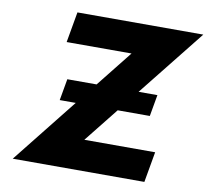

<svg xmlns="http://www.w3.org/2000/svg" viewBox="-88 -922 1103 1020"><g transform="rotate(10 463.5 -412.5)"><path d="M549.4 -350H722.7L743.2 -466H641.7L927.5 -825H248.5L219.4 -660H569.4L415.2 -466H257.2L236.7 -350H323.1L45 0H755L784.1 -165H402.1Z"/></g></svg>

Font: Hussar Wysoki
Style: Obl
Weight: 700
Foundry: Cannot Into Space Fonts
Version: Version 0.92